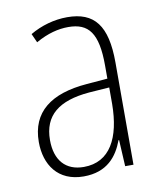

<svg xmlns="http://www.w3.org/2000/svg" viewBox="-68 -594 555 660"><g transform="rotate(-10 210.0 -264.5)"><path d="M210 -539C165 -539 119 -526 80 -503L94 -472C136 -496 174 -505 208 -505C279 -505 310 -466 310 -353V-307L237 -301C111 -291 40 -238 40 -133C40 -54 82 10 172 10C254 10 291 -38 311 -92H313L318 0H347V-357C347 -486 305 -539 210 -539ZM240 -271 311 -276V-218C310 -101 270 -22 178 -22C115 -22 79 -62 79 -133C79 -219 133 -262 240 -271Z"/></g></svg>

Font: Noto Sans Gujarati Condensed ExtraLight
Style: Regular
Weight: 200
Width: 3
Designer: Jelle Bosma - Monotype Design Team, Universal Thirst
Foundry: Monotype Imaging Inc.
Version: Version 2.106